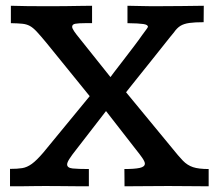

<svg xmlns="http://www.w3.org/2000/svg" viewBox="-20 -653 767 673"><path d="M15.1 0V-61Q41 -61 57.9 -63.7Q74.7 -66.4 91.6 -78.6Q108.4 -90.8 131.8 -118.2L294.4 -315.9L143.1 -502.4Q122.1 -527.8 108.9 -542Q95.7 -556.2 84.2 -562.3Q72.8 -568.4 57.9 -569.8Q43 -571.3 18.1 -571.8Q18.1 -586.9 18.1 -602.3Q18.1 -617.7 18.1 -632.8Q50.8 -631.8 74.5 -631.6Q98.1 -631.3 121.8 -631.3Q145.5 -631.3 178.2 -631.3Q193.8 -631.3 215.3 -631.6Q236.8 -631.8 259.8 -632.3Q282.7 -632.8 302.7 -632.8V-571.8Q296.4 -571.8 289.6 -571.8Q282.7 -571.8 277.3 -571.8Q255.9 -571.8 244.4 -569.8Q232.9 -567.9 232.9 -559.1Q232.9 -553.7 240 -543.2Q247.1 -532.7 258.8 -518.6L367.2 -382.8Q367.2 -383.3 380.1 -400.1Q393.1 -417 411.9 -441.4Q430.7 -465.8 449.2 -490.2Q467.8 -514.6 478.5 -530.3Q487.3 -542.5 492.9 -549.8Q498.5 -557.1 498.5 -559.1Q498.5 -566.4 482.4 -568.8Q466.3 -571.3 426.8 -571.8V-632.8Q443.4 -632.8 477.5 -631.8Q511.7 -630.9 538.1 -631.3Q579.6 -631.3 616.2 -631.8Q652.8 -632.3 694.3 -632.8L693.8 -575.2Q662.6 -575.2 643.6 -572.5Q624.5 -569.8 612.3 -562.3Q600.1 -554.7 589.4 -539.1Q588.9 -539.1 576.7 -523.7Q564.5 -508.3 545.4 -484.4Q526.4 -460.4 505.1 -433.8Q483.9 -407.2 464.8 -383.5Q445.8 -359.9 433.8 -344.7Q421.9 -329.6 421.9 -329.6L582.5 -134.8Q605.5 -106 621.1 -89.8Q636.7 -73.7 656.5 -67.1Q676.3 -60.5 711.4 -60.5Q711.4 -45.9 711.4 -30.5Q711.4 -15.1 711.4 0Q677.2 0 644.8 -0.5Q612.3 -1 569.3 -1Q523.9 -1 488.5 -0.5Q453.1 0 416.5 0Q416.5 -15.1 416.3 -30.3Q416 -45.4 416 -60.5Q452.1 -60.5 470 -64.5Q487.8 -68.4 487.8 -79.6Q487.8 -86.4 478.5 -99.9Q469.2 -113.3 456.5 -128.9L351.6 -263.7L248.5 -130.4Q231.4 -108.9 223.4 -96.2Q215.3 -83.5 215.3 -76.7Q215.3 -64.5 234.6 -62.5Q253.9 -60.5 291.5 -60.5V0Q274.4 0 246.6 -0.2Q218.8 -0.5 189.5 -0.7Q160.2 -1 138.7 -1Q118.2 -1 100.3 -0.7Q82.5 -0.5 62.5 -0.2Q42.5 0 15.1 0Z"/></svg>

Font: Kameron Medium
Style: Regular
Weight: 500
Designer: Vernon Adams
Foundry: Vernon Adams
Version: Version 1.100